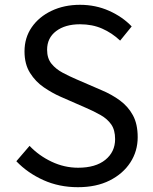

<svg xmlns="http://www.w3.org/2000/svg" viewBox="-20 -766 636 799"><path d="M304 13Q226 13 160.5 -16.5Q95 -46 48 -95L103 -159Q142 -118 195 -93Q248 -68 305 -68Q378 -68 418.5 -101Q459 -134 459 -187Q459 -225 443 -248Q427 -271 399 -287Q371 -303 336 -318L231 -364Q197 -379 162.5 -402.5Q128 -426 105 -462.5Q82 -499 82 -552Q82 -609 112 -652.5Q142 -696 194.5 -721Q247 -746 313 -746Q378 -746 434 -721Q490 -696 528 -656L480 -597Q446 -629 405 -647Q364 -665 313 -665Q251 -665 213.5 -636.5Q176 -608 176 -559Q176 -523 194.5 -500.5Q213 -478 241.5 -463Q270 -448 298 -436L402 -391Q445 -373 479 -348Q513 -323 533 -286.5Q553 -250 553 -195Q553 -137 522.5 -90Q492 -43 436.5 -15Q381 13 304 13Z"/></svg>

Font: Chocolate Classical Sans
Style: Regular
Weight: 400
Designer: 田海東、宇文滿月
Foundry: Moonlit Owen
Version: Version 1.001